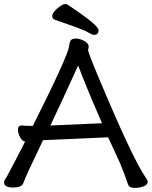

<svg xmlns="http://www.w3.org/2000/svg" viewBox="-27 -906 744 941"><path d="M220 -291 473 -302Q391 -491 356 -585Q278 -413 220 -291ZM633 15Q607 15 601 -1Q582 -57 561 -107L503 -233L345 -226Q199 -219 184 -219Q101 -47 87 -8Q79 13 37 13Q-7 13 -7 -12Q-7 -20 -2.5 -26Q2 -32 6 -39.5Q10 -47 19.5 -65Q29 -83 48.5 -119.5Q68 -156 96 -212H99Q83 -212 72 -232.5Q61 -253 61 -270Q61 -291 79 -291Q98 -289 134 -289Q307 -634 312 -681Q314 -701 320.5 -709Q327 -717 346 -717Q362 -717 383 -707Q404 -697 408 -680L405 -660Q405 -648 458 -522Q624 -127 685 -39Q697 -22 697 -16Q697 0 676.5 7.5Q656 15 633 15ZM433 -735Q426 -735 405.5 -747Q385 -759 337.5 -775.5Q290 -792 240 -810Q229 -815 229 -828Q229 -838 241 -852Q253 -866 268 -876Q283 -886 292 -886Q299 -886 303 -884Q456 -783 456 -758Q456 -735 433 -735Z"/></svg>

Font: LXGW WenKai Medium
Style: Regular
Weight: 500
Designer: LXGW / Fontworks Inc.
Foundry: LXGW / Fontworks Inc.
Version: Version 1.501; October 10, 2024